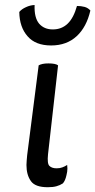

<svg xmlns="http://www.w3.org/2000/svg" viewBox="-20 -744 389 783"><path d="M121.1 -723.6Q102.5 -722.7 85.9 -714.8Q68.4 -707 58.6 -695.3Q59.6 -632.8 92.8 -595.7Q125 -558.6 188.5 -558.6Q252 -558.6 293 -596.7Q333 -633.8 348.6 -701.2Q338.9 -711.9 325.2 -715.8Q310.5 -719.7 293.9 -719.7Q280.3 -670.9 255.9 -647.5Q231.4 -624 195.3 -624Q160.2 -624 139.6 -647.5Q119.1 -671.9 121.1 -723.6ZM216.8 -477.5Q211.9 -481.4 202.1 -483.4Q192.4 -485.4 177.7 -485.4Q163.1 -485.4 154.3 -483.4Q144.5 -481.4 137.7 -477.5Q122.1 -355.5 90.8 -111.3Q89.8 -100.6 88.9 -89.8Q87.9 -80.1 87.9 -71.3Q87.9 -30.3 106.4 -4.9Q124 19.5 174.8 19.5Q196.3 19.5 210 15.6Q224.6 11.7 236.3 3.9Q246.1 -6.8 251 -29.3Q254.9 -43.9 254.9 -56.6Q254.9 -64.5 253.9 -71.3Q245.1 -65.4 234.4 -61.5Q224.6 -57.6 210.9 -57.6Q191.4 -57.6 181.6 -67.4Q171.9 -76.2 175.8 -114.3Q189.5 -235.4 216.8 -477.5Z"/></svg>

Font: cl
Style: Italic
Weight: 400
Designer: Mitja Miklavcic
Version: Version 7.504; 2011; Build 1022